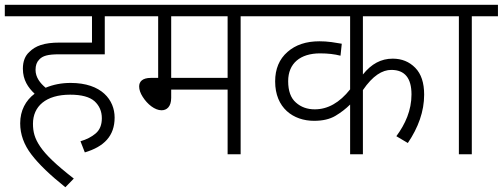

<svg xmlns="http://www.w3.org/2000/svg" viewBox="-20 -642 2092 799"><path d="M333 -7.8C413.1 -31.7 457 -76.2 457 -152.8C457 -225.1 403.8 -296.9 273.9 -296.9C235.8 -296.9 201.2 -290 169.9 -276.9C147 -295.9 127.9 -320.3 127.9 -351.1C127.9 -369.6 132.8 -383.8 143.1 -394C157.2 -409.7 179.2 -416 226.1 -416H416V-574.2H525.9V-622.1H0V-574.2H362.8V-464.8H228C163.1 -464.8 127.4 -451.2 102.1 -425.8C84.5 -410.2 75.2 -386.7 75.2 -356C75.2 -309.1 97.2 -277.3 124 -252C86.9 -224.1 64 -182.1 64 -128.9C64 -83 79.6 -39.6 110.8 1C141.6 41.5 189 86.9 252 137.2L287.1 101.1C213.4 43.9 170.9 2.9 147.5 -31.7C124 -65.9 117.2 -93.8 117.2 -127C117.2 -199.2 170.4 -248 272 -248C319.3 -248 353 -238.8 373.5 -220.7C393.6 -202.1 403.8 -178.7 403.8 -149.9C403.8 -122.6 395.5 -101.6 378.4 -86.9C361.3 -72.3 340.3 -61.5 314.9 -54.2Z M1090.3 -574.2V-622.1H511.2V-574.2H638.2V-317.9H608.4C571.8 -317.9 559.1 -301.8 559.1 -282.2C559.1 -269 564 -254.4 573.7 -239.3C593.3 -208 624.5 -183.1 652.3 -183.1C673.8 -183.1 692.4 -197.8 692.4 -234.9V-269H927.2V0H981.4V-574.2ZM927.2 -317.9H692.4V-574.2H927.2Z M1810.1 -622.1H1075.2V-574.2H1437V-270C1393.1 -214.8 1344.2 -187 1290 -187C1258.8 -187 1232.4 -196.3 1211.4 -215.3C1189.9 -233.9 1179.2 -263.7 1179.2 -304.2C1179.2 -378.4 1229.5 -419.9 1312 -419.9C1344.7 -419.9 1373 -416.5 1397 -410.2L1402.3 -460C1391.6 -461.9 1377.4 -464.4 1359.9 -466.8C1341.8 -469.2 1325.2 -470.2 1309.1 -470.2C1254.4 -470.2 1210 -455.6 1176.3 -425.8C1142.1 -396 1125 -355 1125 -303.2C1125 -192.4 1200.7 -139.2 1287.1 -139.2C1322.8 -139.2 1352.1 -146 1375.5 -159.7C1398.4 -173.3 1418.9 -189 1437 -207V0H1490.2V-267.1C1531.2 -327.1 1570.8 -351.1 1608.4 -351.1C1664.6 -351.1 1692.4 -316.9 1692.4 -249C1692.4 -182.6 1666.5 -125.5 1629.4 -75.2L1677.2 -46.9C1720.7 -111.3 1745.1 -178.2 1745.1 -248C1745.1 -297.4 1732.9 -334.5 1708 -359.9C1683.1 -385.3 1651.9 -397.9 1614.3 -397.9C1565.9 -397.9 1525.9 -376.5 1490.2 -332V-574.2H1810.1Z M2052.2 -574.2V-622.1H1795.4V-574.2H1889.6V0H1943.4V-574.2Z"/></svg>

Font: Noto Reveo Sans
Style: Regular
Weight: 300
Designer: Monotype Design Team
Foundry: Monotype Imaging Inc.
Version: Version 2.007